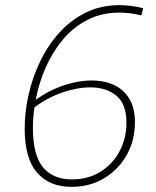

<svg xmlns="http://www.w3.org/2000/svg" viewBox="-20 -720 608 747"><path d="M505 -244Q505 -175 473.5 -118Q442 -61 386 -27Q330 7 258 7Q172 7 124 -48.5Q76 -104 76 -220Q76 -284 91 -351Q106 -418 136 -480.5Q166 -543 210.5 -592.5Q255 -642 313.5 -671Q372 -700 445 -700Q490 -700 537 -688L530 -660Q507 -666 485 -668.5Q463 -671 445 -671Q376 -671 321 -643Q266 -615 225.5 -567Q185 -519 158 -458Q131 -397 119 -332Q175 -371 231.5 -389Q288 -407 336 -407Q384 -407 422 -390Q460 -373 482.5 -337Q505 -301 505 -244ZM108 -223Q108 -117 147 -69.5Q186 -22 260 -22Q324 -22 372 -52.5Q420 -83 446 -133Q472 -183 472 -242Q472 -315 433 -347.5Q394 -380 332 -380Q280 -380 222 -360Q164 -340 114 -302Q108 -262 108 -223Z"/></svg>

Font: Bitter ExtraLight
Style: Italic
Weight: 200
Italic angle: -9°
Designer: Sol Matas, and Bitter project Authors
Foundry: Sol Matas
Version: Version 2.001